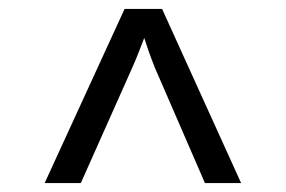

<svg xmlns="http://www.w3.org/2000/svg" viewBox="-20 -750 640 430"><path d="M80 -340 259 -730H343L520 -340H439L327 -598Q319 -618 312.5 -636.5Q306 -655 303 -665Q299 -655 292 -636.5Q285 -618 276 -598L161 -340Z"/></svg>

Font: JetBrainsMono NFM
Style: Regular
Weight: 400
Monospace: yes
Designer: Philipp Nurullin, Konstantin Bulenkov
Foundry: JetBrains
Version: Version 2.304; ttfautohint (v1.8.4.7-5d5b);Nerd Fonts 3.3.0